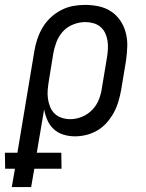

<svg xmlns="http://www.w3.org/2000/svg" viewBox="-76 -548 596 783"><path d="M-28 215 -15 140H-55L-56 75H-5L64 -339Q68 -364 76 -388Q84 -412 97 -434.5Q110 -457 129.5 -475.5Q149 -494 173 -506.5Q197 -519 221.5 -523.5Q246 -528 271 -528Q300 -528 327.5 -522Q355 -516 377.5 -501Q400 -486 415 -463.5Q430 -441 437 -414Q444 -387 443 -358.5Q442 -330 438 -301L418 -181Q414 -158 407 -134.5Q400 -111 388.5 -89.5Q377 -68 360.5 -49Q344 -30 322.5 -17Q301 -4 277 2Q253 8 230 8Q205 8 182.5 1Q160 -6 143.5 -21Q127 -36 117.5 -57.5Q108 -79 104 -102L74 75H174L175 140H64L51 215ZM211 -62Q235 -62 259 -72Q283 -82 301 -101Q319 -120 328 -144Q337 -168 340 -192L360 -312Q363 -330 364 -347.5Q365 -365 362.5 -381.5Q360 -398 353 -413Q346 -428 333.5 -438.5Q321 -449 304.5 -453.5Q288 -458 271 -458Q247 -458 222 -448Q197 -438 180 -419Q163 -400 154 -376Q145 -352 141 -328L123 -217Q120 -199 118.5 -181Q117 -163 119.5 -145.5Q122 -128 128.5 -112Q135 -96 147 -84.5Q159 -73 176 -67.5Q193 -62 211 -62Z"/></svg>

Font: Iosevka Algr
Style: Italic
Weight: 400
Italic angle: -9°
Monospace: yes
Designer: Belleve Invis
Foundry: Belleve Invis
Version: Version 26.0.2; ttfautohint (v1.8.3)